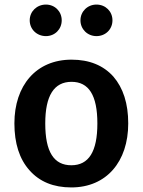

<svg xmlns="http://www.w3.org/2000/svg" viewBox="-20 -805 624 840"><path d="M181 -785C141 -785 110 -755 110 -716C110 -677 141 -647 181 -647C220 -647 250 -677 250 -716C250 -755 220 -785 181 -785ZM402 -785C363 -785 332 -755 332 -716C332 -677 363 -647 402 -647C442 -647 472 -677 472 -716C472 -755 442 -785 402 -785ZM293 -544C138 -544 43 -431 43 -265C43 -178 65 -109 109 -60C153 -10 214 15 292 15C446 15 541 -98 541 -265C541 -352 519 -420 476 -470C432 -519 371 -544 293 -544ZM293 -447C368 -447 406 -389 406 -265C406 -141 368 -82 292 -82C216 -82 178 -140 178 -265C178 -386 216 -447 293 -447Z"/></svg>

Font: Fira Sans Medium
Style: Regular
Weight: 500
Designer: Carrois Corporate & Edenspiekermann AG
Foundry: Carrois Corporate GbR & Edenspiekermann AG
Version: Version 4.203